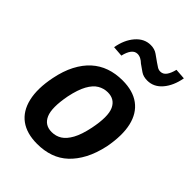

<svg xmlns="http://www.w3.org/2000/svg" viewBox="-214 -826 936 936"><g transform="rotate(45 253.5 -358.0)"><path d="M216 10Q144 10 99.5 -22.5Q55 -55 40 -118.5Q25 -182 43 -271Q55 -331 78 -375Q101 -419 132.5 -447.5Q164 -476 204 -490Q244 -504 292 -504Q364 -504 408.5 -471Q453 -438 467.5 -375.5Q482 -313 465 -223Q452 -163 429 -119.5Q406 -76 375 -47Q344 -18 304 -4Q264 10 216 10ZM225 -81Q254 -81 277 -95.5Q300 -110 318.5 -143.5Q337 -177 349 -235Q368 -329 349 -370.5Q330 -412 282 -412Q255 -412 231 -398Q207 -384 188.5 -350.5Q170 -317 158 -260Q140 -166 158.5 -123.5Q177 -81 225 -81ZM202 -585 148 -589Q158 -648 190.5 -685.5Q223 -723 267 -723Q294 -723 313 -709.5Q332 -696 349 -684Q360 -676 370 -670Q380 -664 391 -664Q410 -664 422 -680.5Q434 -697 441 -726L496 -722Q485 -662 453.5 -625Q422 -588 377 -588Q350 -588 332 -600.5Q314 -613 297 -625Q287 -635 275.5 -641Q264 -647 252 -647Q234 -647 221.5 -631Q209 -615 202 -585Z"/></g></svg>

Font: Nunito Sans 10pt Condensed
Style: Bold Italic
Weight: 700
Width: 3
Italic angle: -9°
Designer: Vernon Adams
Foundry: Vernon Adams
Version: Version 3.101;gftools[0.9.27]